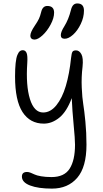

<svg xmlns="http://www.w3.org/2000/svg" viewBox="-20 -817 603 1121"><path d="M357.9 -590.8Q335 -590.8 335 -611.8Q335 -631.3 356 -664.1Q380.4 -703.6 394 -757.8Q398.9 -778.3 408 -787.6Q417 -796.9 431.2 -796.9Q470.2 -796.9 470.2 -754.9Q470.2 -715.8 451.4 -676.8Q432.6 -637.7 406.5 -614.3Q380.4 -590.8 357.9 -590.8ZM181.2 -585.9Q170.4 -585.9 163.8 -591.8Q157.2 -597.7 157.2 -608.9Q157.2 -628.9 183.1 -667Q199.7 -691.4 207 -706.8Q214.4 -722.2 220.2 -746.1Q228.5 -782.2 255.9 -782.2Q295.9 -782.2 295.9 -743.2Q295.9 -711.4 275.6 -673.6Q255.4 -635.7 228.3 -610.8Q201.2 -585.9 181.2 -585.9ZM283.2 284.2Q203.1 284.2 155.5 265.9Q107.9 247.6 107.9 213.9Q107.9 187 138.2 187Q147.5 187 159.2 191.7Q170.9 196.3 182.4 201.9Q193.8 207.5 220 212.2Q246.1 216.8 280.8 216.8Q355.5 216.8 386.7 167.7Q418 118.7 418 27.8Q418 -5.9 409.9 -88.9Q401.9 -171.9 398.9 -244.1Q369.6 -165.5 326.7 -130.4Q283.7 -95.2 235.8 -95.2Q155.3 -95.2 111.6 -162.6Q67.9 -230 67.9 -370.1Q67.9 -417 71.3 -448.2Q74.7 -479.5 81.3 -495.6Q87.9 -511.7 95.2 -517.8Q102.5 -523.9 112.8 -523.9Q128.4 -523.9 135.3 -507.8Q142.1 -491.7 139.2 -448.2Q130.4 -317.4 154.8 -238.8Q179.2 -160.2 231.9 -160.2Q274.9 -160.2 309.1 -202.4Q343.3 -244.6 364.3 -315.2Q385.3 -385.7 395 -479Q397.9 -506.8 403.3 -514.9Q408.7 -522.9 423.8 -522.9Q442.9 -522.9 455.1 -500.7Q467.3 -478.5 461.9 -426.8Q454.6 -366.2 457.3 -305.7Q460 -245.1 466.1 -208.7Q472.2 -172.4 478.5 -107.2Q484.9 -42 484.9 27.8Q484.9 158.7 430.7 221.4Q376.5 284.2 283.2 284.2Z"/></svg>

Font: Shantell Sans Irregular Bouncy
Style: Regular
Weight: 300
Designer: Stephen Nixon, Anya Danilova, Shantell Martin
Foundry: Arrow Type
Version: Version 1.006;[9816181b4]